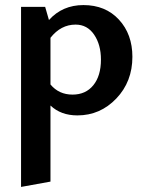

<svg xmlns="http://www.w3.org/2000/svg" viewBox="-20 -448 578 757"><path d="M309 -428Q396 -428 449 -370.5Q502 -313 502 -224Q502 -126 438.5 -59.5Q375 7 285 7Q220 7 179 -32V268L63 289V-421H158L173 -369Q226 -428 309 -428ZM266 -75Q318 -75 348 -112Q378 -149 378 -213Q378 -272 351 -311.5Q324 -351 278 -351Q220 -351 179 -299V-115Q212 -75 266 -75Z"/></svg>

Font: EauTest
Style: Bold
Weight: 700
Designer: Christian Thalmann (Catharsis Fonts)
Version: Version 0.001;PS 000.001;hotconv 1.0.88;makeotf.lib2.5.64775